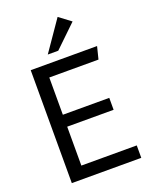

<svg xmlns="http://www.w3.org/2000/svg" viewBox="-168 -1015 871 1104"><g transform="rotate(-20 267.5 -463.0)"><path d="M75 0V-691H481L462 -615H161V-387H445V-314H161V-76H500V0ZM262 -742H198L325 -926L397 -872Z"/></g></svg>

Font: Average Sans
Style: Regular
Weight: 400
Designer: Eduardo Rodriguez Tunni
Foundry: Eduardo Rodriguez Tunni
Version: Version 1.002